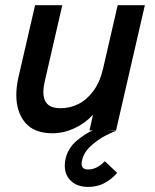

<svg xmlns="http://www.w3.org/2000/svg" viewBox="-20 -508 603 748"><path d="M388.2 120.1 436.5 165.5Q412.6 192.4 385 206.3Q357.4 220.2 323.2 220.2Q282.2 220.2 257.3 197.5Q232.4 174.8 232.4 137.2Q232.4 124.5 235.4 110.4Q245.6 67.9 279.1 40Q312.5 12.2 341.3 0H328.6L342.3 -61Q311.5 -27.3 269.5 -8.1Q227.5 11.2 184.6 11.2Q112.8 11.2 78.1 -30.3Q43.5 -71.8 43.5 -138.2Q43.5 -168.5 51.3 -204.6L116.7 -487.8H222.7L156.2 -199.2Q148.9 -168.9 148.9 -148.4Q148.9 -119.1 164.6 -102.8Q180.2 -86.4 216.8 -86.4Q252 -86.4 284.9 -102.5Q317.9 -118.7 343.8 -153.6Q369.6 -188.5 381.8 -241.7L438.5 -487.8H544.4L432.1 0H395.5L432.6 1.5Q419.4 5.9 391.6 20Q363.8 34.2 335.4 59.3Q307.1 84.5 299.8 116.2Q297.9 123.5 297.9 129.9Q297.9 152.3 323.2 152.3Q357.4 152.3 388.2 120.1Z"/></svg>

Font: Acari Sans SemiBold
Style: Italic
Weight: 600
Italic angle: -13°
Designer: Alfredo Marco Pradil and Stefan Peev
Foundry: Hanken Design Co.
Version: Version 1.045;January 11, 2019;FontCreator 11.5.0.2425 64-bi